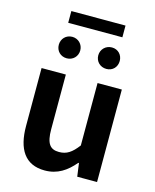

<svg xmlns="http://www.w3.org/2000/svg" viewBox="-135 -1018 908 1123"><g transform="rotate(15 318.5 -456.5)"><path d="M245 14C322 14 376 -23 424 -80H428L439 0H559V-560H412V-182C374 -132 344 -112 298 -112C244 -112 220 -142 220 -229V-560H73V-210C73 -70 125 14 245 14ZM200 -653C237 -653 265 -681 265 -718C265 -754 237 -783 200 -783C162 -783 135 -754 135 -718C135 -681 162 -653 200 -653ZM155 -856H483V-927H155ZM440 -653C478 -653 504 -681 504 -718C504 -754 478 -783 440 -783C402 -783 374 -754 374 -718C374 -681 402 -653 440 -653Z"/></g></svg>

Font: Noto Sans T Chinese Bold
Style: Bold
Weight: 700
Designer: Ryoko NISHIZUKA (kana & ideographs); Paul D. Hunt (Latin, Greek & Cyrillic); Wenlong ZHANG (bopomofo); Sandoll Communica
Foundry: Adobe Systems Incorporated
Version: Version 1.000;PS 1;hotconv 1.0.78;makeotf.lib2.5.61930